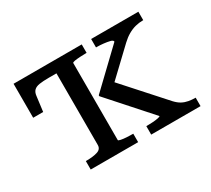

<svg xmlns="http://www.w3.org/2000/svg" viewBox="-105 -687 951 866"><g transform="rotate(-30 370.5 -254.5)"><path d="M230 -80V-509H394V-465H391Q377 -465 360 -464Q343 -463 331 -461Q319 -459 319 -455V-54Q319 -51 331 -48.5Q343 -46 360 -45Q377 -44 391 -44H394V0H147V-44H149Q184 -44 207 -51Q230 -58 230 -80ZM719 0H462V-44H464Q477 -44 494 -45Q511 -46 523.5 -48.5Q536 -51 536 -54L346 -267V-272L528 -446Q528 -454 514 -457.5Q500 -461 481.5 -463Q463 -465 448 -465H443V-509H689V-465H687Q667 -465 647.5 -460Q628 -455 609 -444Q590 -433 572 -416L415 -267L418 -308L621 -82Q636 -66 651 -58Q666 -50 683 -47Q700 -44 717 -44H719ZM271 -453H190Q160 -453 141 -450Q122 -447 112.5 -437.5Q103 -428 101 -410L91 -332H39V-509H271Z"/></g></svg>

Font: Roboto Serif 28pt
Style: Regular
Weight: 400
Designer: Greg Gazdowicz
Foundry: Commercial Type
Version: Version 1.008